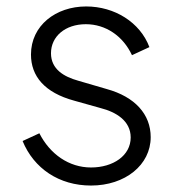

<svg xmlns="http://www.w3.org/2000/svg" viewBox="-20 -563 548 595"><path d="M262 12C368 12 447 -52 447 -138C447 -209 398 -263 311 -287L222 -313C179 -325 138 -348 138 -398C138 -450 182 -488 246 -488C307 -488 361 -452 389 -392L443 -417C414 -494 335 -543 247 -543C153 -543 76 -484 76 -394C76 -327 118 -276 210 -251L292 -228C339 -216 385 -189 385 -137C385 -81 331 -44 262 -44C194 -44 135 -85 102 -150L50 -126C85 -41 163 12 262 12Z"/></svg>

Font: Plus Jakarta Sans Light
Style: Regular
Weight: 300
Designer: Gumpita Rahayu
Foundry: Tokotype
Version: Version 2.071;gftools[0.9.30]